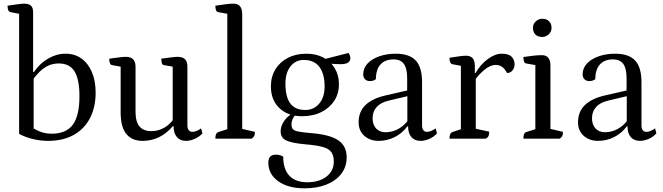

<svg xmlns="http://www.w3.org/2000/svg" viewBox="-20 -754 3607 1044"><path d="M240 12Q202 12 160.5 2.5Q119 -7 84 -26V-692L95 -677L37 -688Q21 -691 21 -723Q61 -729 80 -731.5Q99 -734 112 -734Q137 -734 148.5 -723Q160 -712 160 -688V-357L156 -363H165Q197 -410 242.5 -436Q288 -462 336 -462Q386 -462 422.5 -436Q459 -410 479.5 -362.5Q500 -315 500 -250Q500 -171 469.5 -112Q439 -53 381 -20.5Q323 12 240 12ZM261 -27Q340 -27 376 -76Q412 -125 412 -231Q412 -323 385 -366Q358 -409 300 -409Q269 -409 243.5 -397.5Q218 -386 196 -364.5Q174 -343 153 -313L163 -336V-44L153 -62Q182 -43 207.5 -35Q233 -27 261 -27Z M755 12Q698 12 667 -25.5Q636 -63 636 -144V-404L651 -389L589 -400Q582 -401 578 -409.5Q574 -418 574 -435Q612 -440 631.5 -442.5Q651 -445 663 -445Q690 -445 703.5 -432Q717 -419 717 -391V-146Q717 -92 738.5 -66.5Q760 -41 802 -41Q829 -41 852.5 -50Q876 -59 894.5 -74.5Q913 -90 926 -109L919 -92V-404L934 -389L871 -400Q864 -401 860.5 -409.5Q857 -418 857 -435Q895 -440 914.5 -442.5Q934 -445 945 -445Q973 -445 986 -432Q999 -419 999 -391V-72Q999 -55 1006.5 -46Q1014 -37 1027 -37Q1038 -37 1050.5 -42.5Q1063 -48 1073 -56L1081 -29Q1064 -10 1039 1Q1014 12 991 12Q960 12 942 -8.5Q924 -29 924 -67H919Q851 12 755 12Z M1151 0Q1151 -17 1155 -25Q1159 -33 1167 -36L1227 -55L1216 -41V-692L1228 -677L1166 -688Q1151 -691 1151 -723Q1184 -728 1207 -731Q1230 -734 1251 -734Q1297 -734 1297 -676V-43L1285 -56L1366 -37Q1366 -22 1362.5 -14.5Q1359 -7 1348 0Z M1636 270Q1547 270 1493 231.5Q1439 193 1439 130Q1439 87 1480 87Q1491 87 1501 89.5Q1511 92 1520 98Q1520 166 1553.5 201.5Q1587 237 1651 237Q1716 237 1755.5 206Q1795 175 1795 125Q1795 93 1782 74Q1769 55 1736 45.5Q1703 36 1643 31Q1564 24 1535 9Q1506 -6 1506 -40Q1506 -69 1525.5 -97Q1545 -125 1577 -141L1592 -134Q1579 -123 1572 -108Q1565 -93 1565 -77Q1565 -61 1572.5 -52Q1580 -43 1603.5 -38.5Q1627 -34 1674 -30Q1774 -22 1819.5 9Q1865 40 1865 102Q1865 152 1836.5 190Q1808 228 1756.5 249Q1705 270 1636 270ZM1622 -122Q1546 -122 1499.5 -166Q1453 -210 1453 -284Q1453 -337 1477.5 -377Q1502 -417 1545.5 -439.5Q1589 -462 1646 -462Q1699 -462 1738.5 -441Q1778 -420 1800.5 -382.5Q1823 -345 1823 -296Q1823 -245 1797.5 -206Q1772 -167 1727 -144.5Q1682 -122 1622 -122ZM1640 -156Q1687 -156 1716 -191Q1745 -226 1745 -283Q1745 -353 1716.5 -390.5Q1688 -428 1632 -428Q1587 -428 1559.5 -393Q1532 -358 1532 -300Q1532 -227 1558.5 -191.5Q1585 -156 1640 -156ZM1833 -405Q1819 -405 1800 -406Q1781 -407 1764 -409.5Q1747 -412 1737 -416L1730 -429L1875 -466Q1880 -460 1882.5 -452Q1885 -444 1885 -438Q1885 -405 1833 -405Z M2039 12Q1992 12 1961 -15.5Q1930 -43 1930 -89Q1930 -146 1966.5 -182Q2003 -218 2076 -235L2207 -265L2194 -254V-329Q2194 -382 2176 -406.5Q2158 -431 2120 -431Q2074 -431 2049 -403.5Q2024 -376 2024 -324Q2019 -319 2010 -316Q2001 -313 1992 -313Q1975 -313 1965 -323Q1955 -333 1955 -350Q1955 -383 1978 -408Q2001 -433 2041.5 -447.5Q2082 -462 2132 -462Q2206 -462 2240.5 -425Q2275 -388 2275 -307V-72Q2275 -55 2282 -46Q2289 -37 2302 -37Q2313 -37 2326.5 -43Q2340 -49 2349 -56L2356 -29Q2340 -10 2315 1Q2290 12 2267 12Q2235 12 2217 -8.5Q2199 -29 2199 -67H2195Q2167 -29 2126 -8.5Q2085 12 2039 12ZM2077 -35Q2113 -35 2146 -53Q2179 -71 2201 -103L2195 -86V-236L2208 -234L2094 -207Q2051 -197 2028.5 -172.5Q2006 -148 2006 -111Q2006 -76 2025 -55.5Q2044 -35 2077 -35Z M2424 0Q2424 -30 2440 -36L2497 -55L2486 -38V-409L2498 -394L2439 -405Q2432 -407 2428 -415.5Q2424 -424 2424 -440Q2463 -446 2482 -448.5Q2501 -451 2514 -451Q2538 -451 2550 -437.5Q2562 -424 2562 -393V-351L2556 -357H2566Q2593 -404 2632.5 -433Q2672 -462 2708 -462Q2746 -462 2762 -445.5Q2778 -429 2778 -404Q2778 -385 2766.5 -371Q2755 -357 2737 -357Q2723 -383 2708 -392Q2693 -401 2675 -401Q2647 -401 2616 -376Q2585 -351 2560 -316L2567 -335V-39L2553 -57L2640 -38Q2640 -23 2636.5 -15Q2633 -7 2622 0Z M2826 0Q2826 -32 2842 -36L2902 -55L2891 -41V-413L2903 -398L2841 -409Q2826 -411 2826 -444Q2860 -449 2882.5 -451.5Q2905 -454 2927 -454Q2973 -454 2973 -397V-43L2961 -56L3041 -37Q3041 -22 3037.5 -14.5Q3034 -7 3023 0ZM2928 -553Q2904 -553 2891 -566.5Q2878 -580 2878 -602Q2878 -624 2893.5 -638Q2909 -652 2928 -652Q2952 -652 2965.5 -638.5Q2979 -625 2979 -602Q2979 -581 2963.5 -567Q2948 -553 2928 -553Z M3232 12Q3185 12 3154 -15.5Q3123 -43 3123 -89Q3123 -146 3159.5 -182Q3196 -218 3269 -235L3400 -265L3387 -254V-329Q3387 -382 3369 -406.5Q3351 -431 3313 -431Q3267 -431 3242 -403.5Q3217 -376 3217 -324Q3212 -319 3203 -316Q3194 -313 3185 -313Q3168 -313 3158 -323Q3148 -333 3148 -350Q3148 -383 3171 -408Q3194 -433 3234.5 -447.5Q3275 -462 3325 -462Q3399 -462 3433.5 -425Q3468 -388 3468 -307V-72Q3468 -55 3475 -46Q3482 -37 3495 -37Q3506 -37 3519.5 -43Q3533 -49 3542 -56L3549 -29Q3533 -10 3508 1Q3483 12 3460 12Q3428 12 3410 -8.5Q3392 -29 3392 -67H3388Q3360 -29 3319 -8.5Q3278 12 3232 12ZM3270 -35Q3306 -35 3339 -53Q3372 -71 3394 -103L3388 -86V-236L3401 -234L3287 -207Q3244 -197 3221.5 -172.5Q3199 -148 3199 -111Q3199 -76 3218 -55.5Q3237 -35 3270 -35Z"/></svg>

Font: Petrona
Style: Regular
Weight: 400
Designer: Ringo R. Seeber
Foundry: Ringo R. Seeber
Version: Version 2.001; ttfautohint (v1.8.3)